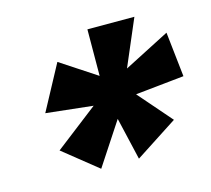

<svg xmlns="http://www.w3.org/2000/svg" viewBox="-72 -774 660 600"><g transform="rotate(-15 258.5 -474.0)"><path d="M186 -258 75 -347 264 -493 316 -456ZM273 -448 62 -471 140 -616 306 -507ZM308 -258 262 -456 318 -493 445 -347ZM256 -477 257 -690H409L318 -477ZM288 -448 281 -507 493 -616 509 -471Z"/></g></svg>

Font: Radio Canada Big
Style: Bold Italic
Weight: 700
Italic angle: -12°
Designer: Étienne Aubert Bonn
Foundry: Coppers and Brasses
Version: Version 1.001